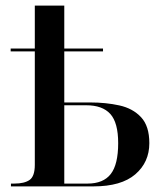

<svg xmlns="http://www.w3.org/2000/svg" viewBox="-20 -664 590 684"><path d="M19 0V-10H31Q67 -10 85.5 -23Q104 -36 104 -77V-481H18V-491H104V-644H209V-491H347V-481H209V-299H302Q357 -299 405 -288.5Q453 -278 482.5 -246.5Q512 -215 512 -154Q512 -86 462 -43Q412 0 313 0ZM292 -10Q348 -10 374.5 -44Q401 -78 401 -154Q401 -227 373 -258Q345 -289 287 -289H209V-10Z"/></svg>

Font: Noto Serif Display SemiCondensed Medium
Style: Regular
Weight: 500
Width: 4
Designer: Monotype Design Team
Foundry: Monotype Imaging Inc.
Version: Version 2.009